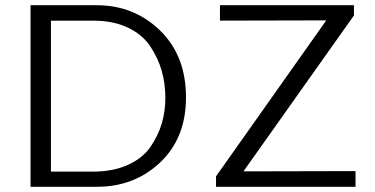

<svg xmlns="http://www.w3.org/2000/svg" viewBox="-20 -715 1436 735"><path d="M807 0V-40L1229 -637L822 -636V-695H1335V-656L912 -59L1341 -60V0ZM97 0V-695H350Q493 -695 592.5 -598.5Q692 -502 692 -342Q692 -187 593.5 -93.5Q495 0 351 0ZM175 -58H335Q413 -58 470 -84Q527 -110 556.5 -153.5Q586 -197 599.5 -243Q613 -289 613 -340Q613 -395 599 -444Q585 -493 555 -538Q525 -583 469 -609.5Q413 -636 336 -636H175Z"/></svg>

Font: Coval
Style: ExtraLight
Weight: 250
Foundry: Context Ltd
Version: Version 001.000